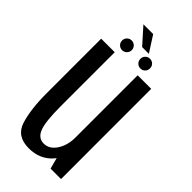

<svg xmlns="http://www.w3.org/2000/svg" viewBox="-248 -838 897 897"><g transform="rotate(45 200.0 -390.0)"><path d="M290.5 0H359.5V-596H270V-77ZM118 -596.5H28.5V-237.5Q28.5 -130 49.8 -62.5Q71 5 151 5Q226 5 270.2 -47.5Q314.5 -100 314.5 -165L270 -185.5Q270 -133 245.8 -96.5Q221.5 -60 185 -60Q148.5 -60 133.2 -99.2Q118 -138.5 118 -238.5ZM135.5 -627.5Q148.5 -627.5 158 -636.8Q167.5 -646 167.5 -659.5Q167.5 -673 158 -682.2Q148.5 -691.5 135.5 -691.5Q122 -691.5 112.8 -682.2Q103.5 -673 103.5 -659.5Q103.5 -646 112.8 -636.8Q122 -627.5 135.5 -627.5ZM256 -627.5Q270 -627.5 279 -636.8Q288 -646 288 -659.5Q288 -673 279 -682.2Q270 -691.5 256 -691.5Q243 -691.5 233.8 -682.2Q224.5 -673 224.5 -659.5Q224.5 -646 233.8 -636.8Q243 -627.5 256 -627.5ZM191.5 -704H236L185 -783.5H120.5Z"/></g></svg>

Font: Anybody Condensed
Style: Regular
Weight: 400
Width: 3
Designer: Tyler Finck
Foundry: Etcetera Type Company
Version: Version 1.113;gftools[0.9.25]